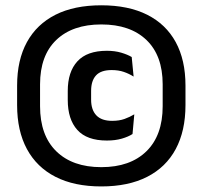

<svg xmlns="http://www.w3.org/2000/svg" viewBox="-20 -672 746 707"><path d="M353 14.5Q253.5 14.5 184.5 -20.8Q115.5 -56 79.2 -123Q43 -190 43 -285V-357Q43 -451 79.2 -517Q115.5 -583 184.5 -617.8Q253.5 -652.5 353 -652.5Q452.5 -652.5 521.8 -617.8Q591 -583 627 -517Q663 -451 663 -357V-285Q663 -190 627 -123Q591 -56 521.8 -20.8Q452.5 14.5 353 14.5ZM373.5 -154.5Q300 -154.5 264.8 -193.5Q229.5 -232.5 229.5 -304V-337Q229.5 -407.5 265 -446.2Q300.5 -485 373.5 -485Q403 -485 426.5 -478Q450 -471 465 -462L472 -390Q455.5 -400.5 436 -407.2Q416.5 -414 391 -414Q351.5 -414 333.5 -394.2Q315.5 -374.5 315.5 -337.5V-305Q315.5 -267.5 334.8 -247.2Q354 -227 393 -227Q419 -227 438.5 -234Q458 -241 474.5 -251L468 -178.5Q452.5 -168.5 428.5 -161.5Q404.5 -154.5 373.5 -154.5ZM353 -56.5Q459.5 -56.5 519.2 -115Q579 -173.5 579 -281V-361.5Q579 -467.5 519.2 -524.8Q459.5 -582 353 -582Q247 -582 187.2 -524.8Q127.5 -467.5 127.5 -361.5V-281Q127.5 -173.5 187.2 -115Q247 -56.5 353 -56.5Z"/></svg>

Font: Anek Tamil Medium SemiBold
Style: Regular
Weight: 600
Version: Version 1.003